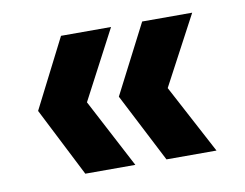

<svg xmlns="http://www.w3.org/2000/svg" viewBox="-50 -535 613 480"><g transform="rotate(-10 257.0 -295.0)"><path d="M337 -120 247 -295 337 -470H464L371 -295L464 -120ZM131 -120 42 -295 131 -470H258L166 -295L258 -120Z"/></g></svg>

Font: DM Sans 36pt
Style: Bold
Weight: 700
Version: Version 4.004;gftools[0.9.30]